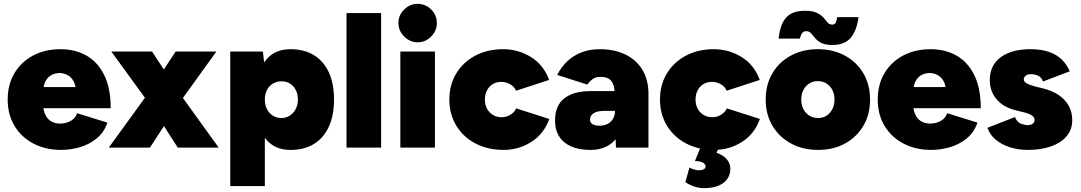

<svg xmlns="http://www.w3.org/2000/svg" viewBox="-20 -768 5624 999"><path d="M298 12Q217 12 154 -21Q91 -54 55.5 -113Q20 -172 20 -250Q20 -328 55 -387Q90 -446 152 -479Q214 -512 295 -512Q372 -512 430.5 -478.5Q489 -445 522.5 -377Q556 -309 556 -205H182L204 -231Q204 -199 214 -175Q224 -151 244 -138Q264 -125 293 -125Q326 -125 350.5 -140.5Q375 -156 381 -179L539 -130Q521 -78 481.5 -46.5Q442 -15 393.5 -1.5Q345 12 298 12ZM205 -286 186 -315H393L375 -286Q375 -325 362 -347Q349 -369 329.5 -378.5Q310 -388 290 -388Q269 -388 249.5 -378.5Q230 -369 217.5 -347Q205 -325 205 -286Z M546 0 752 -284 894 -500H1106L899 -213L760 0ZM905 0 768 -213 559 -500H771L913 -284L1118 0Z M1178 200V-500H1348L1358 -408V200ZM1492 12Q1430 12 1389.5 -19Q1349 -50 1329.5 -109Q1310 -168 1310 -250Q1310 -333 1329.5 -391.5Q1349 -450 1389.5 -481Q1430 -512 1492 -512Q1563 -512 1613.5 -481Q1664 -450 1691 -391.5Q1718 -333 1718 -250Q1718 -168 1691 -109Q1664 -50 1613.5 -19Q1563 12 1492 12ZM1444 -154Q1469 -154 1488 -166.5Q1507 -179 1518.5 -200.5Q1530 -222 1530 -250Q1530 -278 1519 -299.5Q1508 -321 1489 -333Q1470 -345 1445 -345Q1420 -345 1400 -333Q1380 -321 1369 -299.5Q1358 -278 1358 -250Q1358 -222 1369 -200.5Q1380 -179 1399.5 -166.5Q1419 -154 1444 -154Z M1783 0V-700H1963V0Z M2063 0V-500H2243V0ZM2153 -548Q2113 -548 2083 -578Q2053 -608 2053 -648Q2053 -689 2083 -718.5Q2113 -748 2153 -748Q2194 -748 2223.5 -718.5Q2253 -689 2253 -648Q2253 -608 2223.5 -578Q2194 -548 2153 -548Z M2600 12Q2518 12 2454 -21.5Q2390 -55 2354 -114.5Q2318 -174 2318 -250Q2318 -327 2354 -386Q2390 -445 2453 -478.5Q2516 -512 2598 -512Q2677 -512 2743 -471Q2809 -430 2837 -352L2665 -296Q2657 -316 2635.5 -329Q2614 -342 2588 -342Q2563 -342 2544 -330.5Q2525 -319 2514 -298Q2503 -277 2503 -250Q2503 -223 2514 -202.5Q2525 -182 2545 -170Q2565 -158 2590 -158Q2615 -158 2636 -171Q2657 -184 2666 -204L2838 -149Q2810 -71 2744.5 -29.5Q2679 12 2600 12Z M3185 0 3180 -115V-245Q3180 -280 3176 -308Q3172 -336 3156 -352Q3140 -368 3104 -368Q3079 -368 3063 -356Q3047 -344 3036 -328L2879 -378Q2900 -419 2931.5 -449Q2963 -479 3005.5 -495.5Q3048 -512 3100 -512Q3180 -512 3237 -483Q3294 -454 3324 -402Q3354 -350 3354 -281V0ZM3052 12Q2965 12 2916.5 -27.5Q2868 -67 2868 -141Q2868 -219 2916.5 -256.5Q2965 -294 3052 -294H3199V-191H3123Q3088 -191 3069 -179Q3050 -167 3050 -145Q3050 -130 3063 -122Q3076 -114 3099 -114Q3124 -114 3142 -123.5Q3160 -133 3170 -150.5Q3180 -168 3180 -191H3227Q3227 -94 3181 -41Q3135 12 3052 12Z M3696 12Q3614 12 3550 -21.5Q3486 -55 3450 -114.5Q3414 -174 3414 -250Q3414 -327 3450 -386Q3486 -445 3549 -478.5Q3612 -512 3694 -512Q3773 -512 3839 -471Q3905 -430 3933 -352L3761 -296Q3753 -316 3731.5 -329Q3710 -342 3684 -342Q3659 -342 3640 -330.5Q3621 -319 3610 -298Q3599 -277 3599 -250Q3599 -223 3610 -202.5Q3621 -182 3641 -170Q3661 -158 3686 -158Q3711 -158 3732 -171Q3753 -184 3762 -204L3934 -149Q3906 -71 3840.5 -29.5Q3775 12 3696 12ZM3642 211Q3618 211 3592.5 202.5Q3567 194 3546 180L3567 104Q3581 111 3593.5 114.5Q3606 118 3614 118Q3631 118 3641 113Q3651 108 3651 99Q3651 85 3636.5 77.5Q3622 70 3596 70L3626 -5H3723L3708 27Q3742 38 3761 60Q3780 82 3780 109Q3780 157 3743.5 184Q3707 211 3642 211Z M4237 12Q4157 12 4095.5 -21.5Q4034 -55 3999 -114Q3964 -173 3964 -250Q3964 -327 3998.5 -386Q4033 -445 4094.5 -478.5Q4156 -512 4235 -512Q4315 -512 4376.5 -478.5Q4438 -445 4472.5 -386Q4507 -327 4507 -250Q4507 -173 4472.5 -114Q4438 -55 4377 -21.5Q4316 12 4237 12ZM4237 -154Q4262 -154 4281 -166.5Q4300 -179 4311 -200.5Q4322 -222 4322 -250Q4322 -278 4311 -299.5Q4300 -321 4280.5 -333.5Q4261 -346 4235 -346Q4210 -346 4190.5 -333.5Q4171 -321 4160 -299.5Q4149 -278 4149 -250Q4149 -222 4160 -200.5Q4171 -179 4191 -166.5Q4211 -154 4237 -154ZM4311 -534Q4273 -534 4252.5 -545Q4232 -556 4221 -570Q4210 -584 4200 -595Q4190 -606 4173 -606Q4166 -606 4157 -599.5Q4148 -593 4142 -567H4031Q4037 -620 4053.5 -652Q4070 -684 4098.5 -698Q4127 -712 4167 -712Q4208 -712 4230.5 -701Q4253 -690 4265 -676Q4277 -662 4286 -651Q4295 -640 4310 -640Q4324 -640 4329 -651.5Q4334 -663 4336 -679H4447Q4438 -609 4406.5 -571.5Q4375 -534 4311 -534Z M4825 12Q4744 12 4681 -21Q4618 -54 4582.5 -113Q4547 -172 4547 -250Q4547 -328 4582 -387Q4617 -446 4679 -479Q4741 -512 4822 -512Q4899 -512 4957.5 -478.5Q5016 -445 5049.5 -377Q5083 -309 5083 -205H4709L4731 -231Q4731 -199 4741 -175Q4751 -151 4771 -138Q4791 -125 4820 -125Q4853 -125 4877.5 -140.5Q4902 -156 4908 -179L5066 -130Q5048 -78 5008.5 -46.5Q4969 -15 4920.5 -1.5Q4872 12 4825 12ZM4732 -286 4713 -315H4920L4902 -286Q4902 -325 4889 -347Q4876 -369 4856.5 -378.5Q4837 -388 4817 -388Q4796 -388 4776.5 -378.5Q4757 -369 4744.5 -347Q4732 -325 4732 -286Z M5327 12Q5277 12 5234 -2Q5191 -16 5160.5 -41.5Q5130 -67 5118 -103L5261 -159Q5272 -132 5292 -124.5Q5312 -117 5327 -117Q5343 -117 5353 -124Q5363 -131 5363 -144Q5363 -158 5349 -167.5Q5335 -177 5306 -184L5265 -194Q5198 -211 5164 -253Q5130 -295 5130 -351Q5130 -428 5186.5 -470Q5243 -512 5340 -512Q5399 -512 5439.5 -497.5Q5480 -483 5506 -457Q5532 -431 5546 -397L5407 -344Q5400 -364 5383.5 -373Q5367 -382 5343 -382Q5326 -382 5316.5 -374Q5307 -366 5307 -355Q5307 -343 5321.5 -334.5Q5336 -326 5366 -318L5407 -308Q5453 -297 5487 -274.5Q5521 -252 5540 -219Q5559 -186 5559 -143Q5559 -94 5530 -59.5Q5501 -25 5449 -6.5Q5397 12 5327 12Z"/></svg>

Font: Figtree Black
Style: Regular
Weight: 900
Designer: Erik Kennedy
Foundry: Erik Kennedy
Version: Version 2.001;gftools[0.9.30]